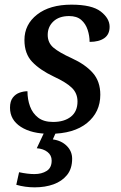

<svg xmlns="http://www.w3.org/2000/svg" viewBox="-20 -565 518 825"><path d="M194 10Q116 10 69.5 -20Q23 -50 23 -102Q23 -130 35 -145.5Q47 -161 64.5 -167Q82 -173 98 -173Q98 -138 109 -108Q120 -78 144 -59.5Q168 -41 208 -41Q256 -41 284.5 -63.5Q313 -86 313 -129Q313 -164 289 -187.5Q265 -211 211 -236Q152 -264 118.5 -299Q85 -334 85 -393Q85 -460 139.5 -502.5Q194 -545 287 -545Q375 -545 413 -515.5Q451 -486 451 -450Q451 -417 428 -401Q405 -385 365 -385Q365 -411 356.5 -437Q348 -463 329 -479.5Q310 -496 277 -496Q234 -496 209.5 -473Q185 -450 185 -415Q185 -381 210 -360Q235 -339 288 -315Q347 -288 379 -251.5Q411 -215 411 -158Q411 -83 354 -36.5Q297 10 194 10ZM129 240Q88 240 50 229L62 175Q99 183 128 183Q159 183 180.5 169.5Q202 156 202 125Q202 102 184 88Q166 74 138 72L176 -9H226L207 34Q244 39 267 62Q290 85 290 117Q290 160 268 187Q246 214 210 227Q174 240 129 240Z"/></svg>

Font: Noto Serif Medium
Style: Italic
Weight: 500
Italic angle: -12°
Designer: Monotype Design Team
Foundry: Monotype Imaging Inc.
Version: Version 2.014; ttfautohint (v1.8.4.7-5d5b)